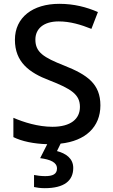

<svg xmlns="http://www.w3.org/2000/svg" viewBox="-20 -744 590 1004"><path d="M363 134C363 84 324 58 278 46L297 7C427 -7 505 -80 505 -193C505 -305 437 -353 316 -401C207 -444 165 -471 165 -537C165 -593 207 -632 287 -632C347 -632 403 -615 458 -593L492 -681C432 -707 367 -724 290 -724C151 -724 58 -653 58 -536C58 -420 132 -364 238 -324C353 -279 398 -250 398 -185C398 -122 350 -81 254 -81C179 -81 103 -105 50 -128V-27C94 -5 157 8 227 10L190 83C244 90 278 105 278 137C278 167 255 177 216 177C196 177 172 174 158 171V234C171 237 191 240 214 240C316 240 363 201 363 134Z"/></svg>

Font: Noto Sans Medefaidrin Medium
Style: Regular
Weight: 500
Designer: Dalton Maag Ltd
Foundry: Dalton Maag Ltd
Version: Version 1.002